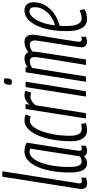

<svg xmlns="http://www.w3.org/2000/svg" viewBox="434 -1214 790 1699"><g transform="rotate(-90 829.5 -365.0)"><path d="M115 -740H163L62 -99Q59 -83 57.5 -72.5Q56 -62 56 -55Q56 -36 78 -36Q90 -36 107 -42L106 -1Q83 10 57 10Q30 10 18 -3Q6 -16 6 -40Q6 -46 7 -52.5Q8 -59 9 -66Z M341 10Q309 10 297 -17Q284 -5 269 2.5Q254 10 233 10Q152 10 152 -138Q152 -259 175 -350.5Q198 -442 240.5 -493Q283 -544 340 -544Q361 -544 380.5 -538.5Q400 -533 416 -524Q396 -394 382.5 -309.5Q369 -225 361 -175.5Q353 -126 349.5 -101.5Q346 -77 345 -68.5Q344 -60 344 -58Q344 -36 363 -36Q373 -36 389 -43V-3Q367 10 341 10ZM295 -54 363 -492Q352 -499 335 -499Q298 -499 268 -455Q238 -411 219.5 -331.5Q201 -252 201 -145Q201 -38 248 -38Q274 -38 295 -54Z M525 10Q479 10 454 -26Q429 -62 429 -129Q429 -214 442 -289Q455 -364 479.5 -421.5Q504 -479 537.5 -511.5Q571 -544 612 -544Q638 -544 666 -535L649 -489Q631 -496 609 -496Q582 -496 558 -466.5Q534 -437 516 -386.5Q498 -336 487.5 -272.5Q477 -209 477 -142Q477 -37 538 -37Q562 -37 582 -43L589 -1Q560 10 525 10Z M758 -534 752 -499Q792 -544 836 -544Q859 -544 875 -537L859 -485Q842 -491 824 -491Q806 -491 787.5 -481Q769 -471 747 -447L677 0H630L714 -534Z M963 -726Q974 -726 980.5 -721.5Q987 -717 986 -704Q985 -679 978 -667Q971 -655 951 -655Q940 -655 933.5 -659.5Q927 -664 928 -677Q929 -702 936 -714Q943 -726 963 -726ZM824 0 908 -534H956L871 0Z M1310 10Q1289 10 1274.5 -3Q1260 -16 1260 -39Q1260 -49 1264.5 -81Q1269 -113 1276 -157.5Q1283 -202 1290.5 -250.5Q1298 -299 1305 -342.5Q1312 -386 1316.5 -415.5Q1321 -445 1321 -451Q1321 -470 1313 -483.5Q1305 -497 1284 -497Q1267 -497 1250.5 -490Q1234 -483 1221 -473Q1222 -465 1222 -457Q1221 -444 1215.5 -408Q1210 -372 1202.5 -322Q1195 -272 1186.5 -218.5Q1178 -165 1170.5 -117.5Q1163 -70 1158 -38Q1153 -6 1152 0H1103Q1105 -8 1110.5 -42Q1116 -76 1124 -125.5Q1132 -175 1141 -229Q1150 -283 1157.5 -331.5Q1165 -380 1169.5 -413.5Q1174 -447 1174 -455Q1174 -473 1165 -485Q1156 -497 1137 -497Q1105 -497 1077 -475L1002 0H955L1039 -534H1084L1080 -516Q1122 -544 1159 -544Q1201 -544 1217 -510Q1242 -529 1266 -536.5Q1290 -544 1308 -544Q1342 -544 1357 -523.5Q1372 -503 1372 -472Q1372 -465 1367.5 -434.5Q1363 -404 1355.5 -360Q1348 -316 1340 -267Q1332 -218 1325 -173.5Q1318 -129 1313.5 -98Q1309 -67 1309 -60Q1309 -37 1332 -37Q1336 -37 1341.5 -38Q1347 -39 1354 -42L1353 -1Q1342 5 1331 7.5Q1320 10 1310 10Z M1598 -13Q1580 -2 1555.5 4Q1531 10 1510 10Q1456 10 1429.5 -36.5Q1403 -83 1403 -170Q1403 -277 1425.5 -361.5Q1448 -446 1489.5 -495Q1531 -544 1587 -544Q1624 -544 1641.5 -521Q1659 -498 1659 -462Q1659 -397 1620 -343Q1581 -289 1522 -259Q1488 -242 1450 -233Q1448 -206 1448 -177Q1448 -38 1515 -38Q1550 -38 1587 -56ZM1579 -500Q1551 -500 1525.5 -471.5Q1500 -443 1481 -392.5Q1462 -342 1454 -274Q1485 -281 1515 -299Q1559 -324 1587 -365Q1615 -406 1615 -452Q1615 -500 1579 -500Z"/></g></svg>

Font: Georama ExtraCondensed Light
Style: Italic
Weight: 300
Width: 2
Italic angle: -9°
Designer: Jean-Baptiste Levee
Foundry: Production Type
Version: Version 1.000